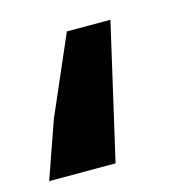

<svg xmlns="http://www.w3.org/2000/svg" viewBox="-61 -387 445 447"><g transform="rotate(-15 161.5 -163.0)"><path d="M54 -137 136 -326H241L166 0H6Z"/></g></svg>

Font: Nebula Sans Bold
Style: Regular
Weight: 700
Italic angle: -9°
Designer: Paul D. Hunt for Adobe (as Source Sans)
Foundry: Nebula Entertainment & Broadcasting LLC
Version: Version 1.010